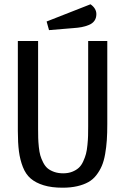

<svg xmlns="http://www.w3.org/2000/svg" viewBox="-20 -851 582 893"><path d="M400.9 -831.1Q428.2 -812 428.2 -785.2Q428.2 -767.1 419.2 -754.4Q410.2 -741.7 393.3 -734.9Q376.5 -728 359.6 -724.9Q342.8 -721.7 319.8 -720.2L208 -710.9L196.8 -751ZM479 -273.9Q479 -231.4 476.8 -199Q474.6 -166.5 469 -134.5Q463.4 -102.5 453.6 -79.6Q443.8 -56.6 428.2 -36.4Q412.6 -16.1 390.6 -3.9Q368.7 8.3 338.9 15.1Q309.1 22 271 22Q219.7 22 183.1 10.7Q146.5 -0.5 123 -20.5Q99.6 -40.5 86.4 -74.2Q73.2 -107.9 68.1 -147Q63 -186 63 -241.2V-660.2H157.2V-252Q157.2 -225.6 157.7 -208.5Q158.2 -191.4 160.6 -167.5Q163.1 -143.6 167.5 -128.2Q171.9 -112.8 180.7 -95.5Q189.5 -78.1 201.4 -68.1Q213.4 -58.1 231.9 -51.5Q250.5 -44.9 273.9 -44.9Q297.4 -44.9 315.9 -52.2Q334.5 -59.6 346.4 -70.6Q358.4 -81.5 366.9 -100.1Q375.5 -118.7 379.9 -135.3Q384.3 -151.9 386.7 -177Q389.2 -202.1 389.6 -219.5Q390.1 -236.8 390.1 -263.2V-660.2H479Z"/></svg>

Font: Sansita Light
Style: Regular
Weight: 300
Designer: Pablo Cosgaya
Foundry: Omnibus-Type
Version: Version 1.006;hotconv 1.0.109;makeotfexe 2.5.65596